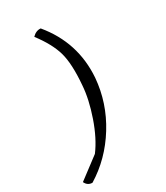

<svg xmlns="http://www.w3.org/2000/svg" viewBox="-219 -940 935 1082"><g transform="rotate(-30 249.0 -398.5)"><path d="M51 51Q20 51 6 21L144 -83Q196 -152 233 -259Q270 -366 276 -454Q287 -587 266 -662Q245 -737 178 -825Q203 -851 233 -848Q376 -676 360 -454Q347 -298 263.5 -163Q180 -28 51 51Z"/></g></svg>

Font: Tillana
Style: Regular
Weight: 400
Designer: Lipi Raval (Devanagari, Latin), Jonny Pinhorn (Latin)
Foundry: Indian Type Foundry
Version: Version 2.003;PS 1.0;hotconv 1.0.79;makeotf.lib2.5.61930; tt